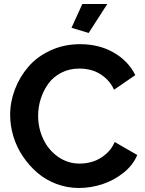

<svg xmlns="http://www.w3.org/2000/svg" viewBox="-20 -935 726 961"><path d="M423.8 -770 337.9 -795.9 392.1 -915H517.1ZM380.9 -713.9Q476.1 -713.9 549.1 -671.9Q622.1 -629.9 657.2 -559.1L550.8 -485.8Q533.7 -523.9 503.4 -548.6Q473.1 -573.2 442.1 -582.5Q411.1 -591.8 377 -591.8Q327.1 -591.8 286.9 -571Q246.6 -550.3 221.9 -516.1Q197.3 -481.9 184.1 -440.7Q170.9 -399.4 170.9 -356Q170.9 -293 196.8 -238.3Q222.7 -183.6 271 -149.9Q319.3 -116.2 378.9 -116.2Q413.1 -116.2 445.8 -126.7Q478.5 -137.2 508.5 -162.4Q538.6 -187.5 554.2 -224.1L667 -159.2Q646 -108.4 597.9 -70.1Q549.8 -31.7 491.9 -12.9Q434.1 5.9 375 5.9Q315.9 5.9 261.7 -14.6Q207.5 -35.2 166.3 -71Q125 -106.9 94 -153.1Q63 -199.2 46.9 -252.7Q30.8 -306.2 30.8 -359.9Q30.8 -425.3 54.9 -488.3Q79.1 -551.3 122.6 -601.6Q166 -651.9 233.4 -682.9Q300.8 -713.9 380.9 -713.9Z"/></svg>

Font: Rawline
Style: Bold
Weight: 700
Designer: Matt McInerney, Pablo Impallari, Rodrigo Fuenzalida
Foundry: Matt McInerney, Pablo Impallari, Rodrigo Fuenzalida
Version: Version 4.020;PS 004.020;hotconv 1.0.88;makeotf.lib2.5.64775